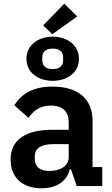

<svg xmlns="http://www.w3.org/2000/svg" viewBox="-20 -999 599 1031"><path d="M395 -911 325 -979 212 -863 261 -815ZM263 -565C342 -565 404 -610 404 -683C404 -756 342 -802 263 -802C184 -802 122 -756 122 -683C122 -610 184 -565 263 -565ZM263 -628C227 -628 207 -644 207 -676V-690C207 -722 227 -738 263 -738C299 -738 319 -722 319 -690V-676C319 -644 299 -628 263 -628ZM203 12C281 12 338 -23 355 -90H361L392 0H529V-102H477V-348C477 -467 402 -534 261 -534C156 -534 95 -494 57 -434L133 -366C158 -402 192 -432 252 -432C320 -432 349 -398 349 -340V-302H260C118 -302 37 -249 37 -142C37 -49 97 12 203 12ZM246 -81C196 -81 167 -102 167 -144V-161C167 -202 200 -225 267 -225H349V-156C349 -107 303 -81 246 -81Z"/></svg>

Font: Braiins Sans SemiBold
Style: Regular
Weight: 600
Designer: Mike Abbink, Paul van der Laan, Pieter van Rosmalen, Jiri Chlebus, Lubos Buracinsky
Foundry: Bold Monday, Sudetype
Version: Version 1.000;hotconv 1.0.109;makeotfexe 2.5.65596